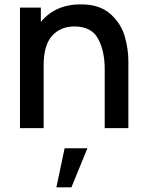

<svg xmlns="http://www.w3.org/2000/svg" viewBox="-20 -574 655 860"><path d="M555 -300V0H449V-265.5Q449 -345 419.5 -400.2Q390 -455.5 312.5 -455.5Q251 -455.5 213.2 -413.5Q175.5 -371.5 175.5 -281V0H69.5V-540H163V-475.5Q193.5 -513.5 238.5 -534Q283.5 -554.5 341.5 -554.5Q426.5 -554.5 474.2 -511.8Q522 -469 538.5 -412Q555 -355 555 -300ZM300 265H232.5L269.5 90H371.5Z"/></svg>

Font: Hauora SemiBold
Style: Regular
Weight: 600
Designer: Wayne Shih
Foundry: WCYS
Version: Version 1.001